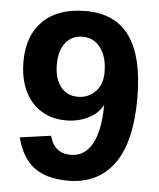

<svg xmlns="http://www.w3.org/2000/svg" viewBox="-51 -743 659 797"><g transform="rotate(5 278.0 -344.0)"><path d="M519 -355Q519 -171.9 452.1 -81.1Q385.3 9.8 262.2 9.8Q171.4 9.8 119.9 -29.1Q68.4 -67.9 46.9 -151.9L175.8 -169.9Q194.8 -98.1 263.7 -98.1Q321.3 -98.1 352.3 -153.3Q383.3 -208.5 384.3 -316.9Q365.7 -280.3 323.5 -259.5Q281.2 -238.8 232.4 -238.8Q141.6 -238.8 88.1 -300.5Q34.7 -362.3 34.7 -467.8Q34.7 -576.2 97.4 -637.2Q160.2 -698.2 274.9 -698.2Q398.4 -698.2 458.7 -612.5Q519 -526.9 519 -355ZM374 -451.2Q374 -515.1 345.9 -553Q317.9 -590.8 271.5 -590.8Q226.1 -590.8 200 -557.9Q173.8 -524.9 173.8 -466.8Q173.8 -409.7 199.7 -375.2Q225.6 -340.8 272 -340.8Q315.9 -340.8 345 -370.8Q374 -400.9 374 -451.2Z"/></g></svg>

Font: TypoPRO Liberation Sans
Style: Bold
Weight: 700
Designer: Steve Matteson
Foundry: Ascender Corporation
Version: Version 2.00.1